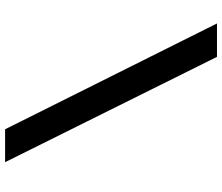

<svg xmlns="http://www.w3.org/2000/svg" viewBox="-79 -708 871 753"><g transform="rotate(-90 356.5 -331.5)"><path d="M641 84H510L97 -747H226Z"/></g></svg>

Font: Figtree
Style: Bold Italic
Weight: 700
Italic angle: -9.5°
Foundry: Erik Kennedy
Version: Version 2.001;gftools[0.9.30]